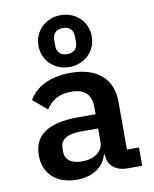

<svg xmlns="http://www.w3.org/2000/svg" viewBox="-91 -894 783 975"><g transform="rotate(-10 300.0 -406.5)"><path d="M489.7 0H564.6V-94.5H502.5V-340.2C502.5 -463.1 421.2 -528.1 286.6 -528.1C175.1 -528.1 103 -482.6 71.7 -425.8L143.8 -364.7C171.5 -405.9 209.2 -433.2 273.8 -433.2C344.8 -433.2 377.1 -399.1 377.1 -333.5V-299H285.5C133.2 -299 56.5 -246.8 56.5 -143.1C56.5 -46.2 123.6 12.1 226.2 12.1C306.8 12.1 363.3 -24.5 382.8 -88.8H387.8V-86.6C387.8 -32.7 429.3 0 489.7 0ZM151.6 -691.8C151.6 -614.3 212 -557.9 289.1 -557.9C366.1 -557.9 426.5 -615.1 426.5 -691.8C426.5 -768.8 366.1 -825.3 289.1 -825.3C212 -825.3 151.6 -768.5 151.6 -691.8ZM181.5 -138.5V-159.1C181.5 -202.4 217 -225.5 288 -225.5H377.1V-155.9C377.1 -106.5 330.3 -74.9 268.5 -74.9C214.8 -74.9 181.5 -96.9 181.5 -138.5ZM235.4 -676.8V-706.7C235.4 -739 255 -758.9 289.1 -758.9C323.2 -758.9 342.3 -739.7 342.3 -706.7V-676.8C342.3 -644.5 323.2 -624.3 289.1 -624.3C255 -624.3 235.4 -643.8 235.4 -676.8Z"/></g></svg>

Font: Margiela Mono SemiBold
Style: Regular
Weight: 600
Designer: Mike Abbink, Paul van der Laan, Pieter van Rosmalen
Foundry: Bold Monday
Version: Version 2.003 2021